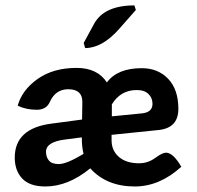

<svg xmlns="http://www.w3.org/2000/svg" viewBox="-20 -673 719 699"><path d="M470.7 5.9Q368.2 5.9 308.6 -60.1Q228 5.9 145 5.9Q88.4 5.9 61 -22.9Q33.7 -51.8 33.7 -99.1Q33.7 -206.1 168.5 -223.1L278.8 -237.8L279.8 -302.2Q279.8 -348.1 228.5 -348.1Q182.1 -348.1 161.6 -302.2Q148.9 -273.4 114.3 -273.4Q75.2 -273.4 44.4 -288.1Q60.1 -345.2 116.9 -385.5Q173.8 -425.8 258.8 -425.8Q334.5 -425.8 369.1 -373Q407.7 -424.8 496.1 -424.8Q555.2 -424.8 592.3 -386Q629.4 -347.2 629.4 -275.9Q628.9 -207 557.6 -199.7L386.2 -182.1V-162.1Q386.2 -125 412.8 -101.8Q439.5 -78.6 486.3 -78.6Q518.6 -78.6 544.9 -97.9Q571.3 -117.2 584 -117.2Q610.4 -117.2 640.1 -65.9Q561 5.9 470.7 5.9ZM387.2 -249.5 497.1 -260.3Q535.2 -264.2 535.2 -294.9Q535.2 -316.4 520.5 -330.8Q505.9 -345.2 478 -345.2Q418.9 -345.2 387.2 -293ZM193.8 -75.7Q222.7 -75.7 284.2 -112.8Q277.8 -136.7 277.8 -172.9L216.3 -165Q147.5 -156.2 147.5 -120.6Q147.5 -101.1 158.2 -88.4Q168.9 -75.7 193.8 -75.7ZM290 -498 284.7 -516.6 321.8 -585Q358.4 -653.3 469.2 -653.3L474.6 -636.7L413.6 -567.4Q352.1 -498 290 -498Z"/></svg>

Font: Bainsley
Style: Bold
Weight: 700
Designer: Paul James MIller
Foundry: High-Logic / Made with FontCreator
Version: Version 1.411;March 28, 2021;FontCreator 13.0.0.2683 64-bit